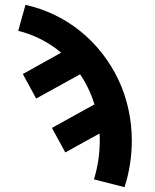

<svg xmlns="http://www.w3.org/2000/svg" viewBox="-20 -558 640 791"><path d="M493 213 367 181Q379 142 385 102Q391 62 391 21Q391 14 391 6.5Q391 -1 390 -8L249 70L194 -31L369 -128Q359 -161 344 -192.5Q329 -224 310 -252L129 -152L74 -253L232 -341Q194 -373 149 -396Q104 -419 55 -431L85 -538Q148 -524 206 -496Q264 -468 313.5 -427.5Q363 -387 402.5 -336Q442 -285 469 -227Q496 -169 509.5 -106Q523 -43 523 21Q523 70 515.5 118.5Q508 167 493 213Z"/></svg>

Font: Iosevka Curly Slab XBdEx
Style: Regular
Weight: 800
Width: 7
Monospace: yes
Designer: Belleve Invis
Foundry: Belleve Invis
Version: Version 11.0.0; ttfautohint (v1.8.3)